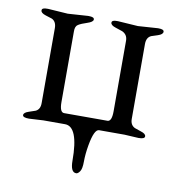

<svg xmlns="http://www.w3.org/2000/svg" viewBox="-69 -466 651 699"><g transform="rotate(10 256.5 -117.0)"><path d="M313 0Q294.9 0 284.2 61Q278.3 94.7 278.3 122.1Q278.3 149.4 271 159.2Q264.2 168.9 257.8 168.9Q236.8 168.9 236.8 126Q236.8 0 187 0H106.9L54.2 2.9Q31.2 2.9 30.8 -6.3Q30.8 -15.6 48.8 -21.5Q66.9 -27.3 73.2 -29.8Q90.3 -37.6 89.8 -62V-337.9Q89.8 -361.8 73.2 -370.1Q67.4 -372.1 48.8 -377.9Q30.3 -383.8 30.8 -393.6Q30.8 -403.3 50.8 -402.8H54.2L127 -397.9L201.2 -402.8H204.1Q224.1 -402.8 224.1 -393.6Q224.1 -384.3 202.6 -377.4Q181.2 -370.6 170.4 -363.8Q159.7 -357.4 160.2 -337.9V-77.1Q160.2 -39.1 176.8 -39.1H336.9Q353 -39.1 353 -77.1V-337.9Q353 -360.4 333 -369.6Q327.1 -372.1 308.1 -377.9Q289.1 -383.8 289.1 -393.6Q289.1 -403.3 309.1 -402.8H312L386.2 -397.9L459 -402.8H461.9Q481.9 -402.8 481.9 -393.6Q481.9 -383.8 463.9 -377.9Q445.8 -372.1 439.9 -370.1Q422.9 -362.3 422.9 -337.9V-61Q422.9 -38.6 439.9 -30.3Q445.8 -27.8 463.9 -22Q481.9 -16.6 481.9 -6.8Q481.9 2.9 459 2.9L407.2 0Z"/></g></svg>

Font: EBGaramond
Style: Regular
Weight: 400
Version: Version 000.012g